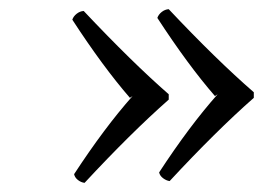

<svg xmlns="http://www.w3.org/2000/svg" viewBox="-20 -421 583 420"><path d="M456.1 -214.8 450.2 -210.9Q391.6 -278.3 324.2 -381.8Q326.7 -389.2 333.7 -394.8Q340.8 -400.4 349.1 -400.9Q453.1 -290.5 535.2 -219.2V-207Q452.6 -134.3 351.1 -24.9Q343.8 -25.9 336.7 -31.2Q329.6 -36.6 328.1 -43.9Q394.5 -145.5 456.1 -214.8ZM270 -210.9 264.2 -207Q205.6 -274.4 138.2 -377.9Q140.6 -385.3 147.7 -390.9Q154.8 -396.5 163.1 -397Q269.5 -284.2 349.1 -214.8V-203.1Q266.6 -130.4 165 -21Q157.2 -22 150.4 -27.3Q143.6 -32.7 142.1 -40Q208.5 -141.6 270 -210.9Z"/></svg>

Font: Linear Smooth
Style: Regular
Weight: 400
Designer: Philipp H. Poll, Flanker
Foundry: Philipp H. Poll, reworked by Flanker
Version: Version 1.061 | FøM Fix